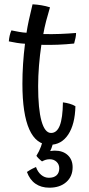

<svg xmlns="http://www.w3.org/2000/svg" viewBox="-20 -682 411 891"><path d="M272 -207Q288 -205 303.5 -200.5Q319 -196 330 -189Q328 -105 296.5 -57.5Q265 -10 211 -10Q148 -10 116 -81.5Q84 -153 84 -293Q84 -339 87 -385Q90 -431 96 -479Q77 -480 58.5 -483Q40 -486 21 -490Q22 -504 25 -517Q28 -530 33 -541Q52 -537 69 -534Q86 -531 103 -530Q107 -556 113.5 -586.5Q120 -617 131 -662Q152 -661 172.5 -657.5Q193 -654 212 -648Q202 -615 194 -584Q186 -553 181 -524Q221 -523 259 -524.5Q297 -526 333 -529Q333 -519 330.5 -506.5Q328 -494 324 -480Q287 -476 248.5 -474.5Q210 -473 172 -474Q165 -427 161 -378Q157 -329 157 -282Q157 -176 172.5 -120.5Q188 -65 217 -65Q244 -65 257.5 -99.5Q271 -134 272 -207ZM317 94Q317 137 287.5 163Q258 189 209 189Q171 189 144.5 170.5Q118 152 105 116Q120 106 129 101.5Q138 97 147 93Q155 116 171 129.5Q187 143 207 143Q230 143 242.5 131.5Q255 120 255 99Q255 81 242.5 69Q230 57 211 57Q201 57 192.5 59.5Q184 62 175 67Q167 61 159.5 53.5Q152 46 149 41Q162 20 170 -1.5Q178 -23 181 -45L229 -36Q227 -22 223.5 -8.5Q220 5 213 19Q222 18 226 17.5Q230 17 234 17Q272 17 294.5 38Q317 59 317 94Z"/></svg>

Font: Atma
Style: Regular
Weight: 400
Designer: Gregori Vincens, Jeremie Hornus, Riccardo Olocco, Yoann Minet.
Foundry: black foundry
Version: Version 1.102;PS 1.100;hotconv 1.0.86;makeotf.lib2.5.63406